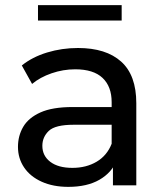

<svg xmlns="http://www.w3.org/2000/svg" viewBox="-20 -722 638 748"><path d="M420 0V-112L415 -133V-324Q415 -385 379.5 -418.5Q344 -452 273 -452Q226 -452 181 -436.5Q136 -421 105 -395L65 -467Q106 -500 163.5 -517.5Q221 -535 284 -535Q393 -535 452 -482Q511 -429 511 -320V0ZM246 6Q187 6 142.5 -14Q98 -34 74 -69.5Q50 -105 50 -150Q50 -193 70.5 -228Q91 -263 137.5 -284Q184 -305 263 -305H431V-236H267Q195 -236 170 -212Q145 -188 145 -154Q145 -115 176 -91.5Q207 -68 262 -68Q316 -68 356.5 -92Q397 -116 415 -162L434 -96Q415 -49 367 -21.5Q319 6 246 6ZM128 -642V-702H454V-642Z"/></svg>

Font: Montserrat Thin Medium
Style: Regular
Weight: 500
Version: Version 9.000